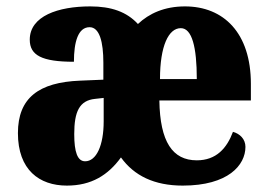

<svg xmlns="http://www.w3.org/2000/svg" viewBox="-20 -570 836 600"><path d="M189 10C266 10 318 -23 358 -78C399 -21 462 10 551 10C693 10 747 -54 747 -111C747 -135 730 -152 708 -158C689 -107 656 -69 595 -69C519 -69 480 -127 478 -256H764V-308C764 -467 679 -550 558 -550C494 -550 446 -528 411 -495C376 -533 328 -550 262 -550C162 -550 73 -520 73 -446C73 -397 111 -377 211 -377C211 -439 224 -485 260 -485C291 -485 303 -439 303 -374V-321L231 -318C101 -313 36 -264 36 -154C36 -39 103 10 189 10ZM595 -323H480C480 -427 507 -482 545 -482C580 -482 595 -423 595 -323ZM246 -66C222 -66 212 -95 212 -151C212 -221 228 -256 277 -261L304 -264V-191C304 -115 281 -66 246 -66Z"/></svg>

Font: Noto Serif Tamil Condensed Black
Style: Regular
Weight: 900
Width: 3
Designer: Indian Type Foundry, Tom Grace, and the Monotype Design Team
Foundry: Monotype Imaging Inc.
Version: Version 2.004